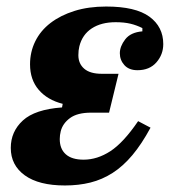

<svg xmlns="http://www.w3.org/2000/svg" viewBox="-20 -556 523 588"><path d="M259 -211Q217 -211 194.5 -194.5Q172 -178 166 -154Q163 -142 163 -130Q163 -100 181.5 -83.5Q200 -67 236 -67Q278 -67 318 -93Q358 -119 403 -185L441 -165Q414 -115 385.5 -81Q357 -47 325 -26.5Q293 -6 257 3Q221 12 179 12Q99 12 56 -19Q13 -50 13 -103Q13 -153 50 -187Q87 -221 170 -227L172 -238Q125 -250 98.5 -281Q72 -312 72 -359Q72 -397 88 -429.5Q104 -462 134.5 -485.5Q165 -509 208 -522.5Q251 -536 305 -536Q395 -536 437.5 -505Q480 -474 480 -421Q480 -389 459 -365Q438 -341 401 -341Q375 -341 361 -356.5Q347 -372 347 -393Q347 -414 363.5 -435.5Q380 -457 416 -460V-470Q398 -479 379 -483.5Q360 -488 334 -488Q290 -488 261 -469Q232 -450 223 -414Q220 -402 220 -387Q220 -361 238 -345.5Q256 -330 292 -330H343L314 -211Z"/></svg>

Font: IBM Plex Serif
Style: Bold Italic
Weight: 700
Italic angle: -14°
Designer: Mike Abbink, Paul van der Laan, Pieter van Rosmalen
Foundry: Bold Monday
Version: Version 3.001